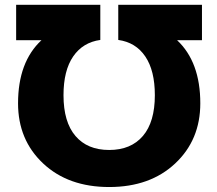

<svg xmlns="http://www.w3.org/2000/svg" viewBox="-20 -752 888 784"><path d="M612.3 -363.3Q612.3 -463.9 573.2 -521.5Q534.2 -579.1 462.9 -588.9V-732.4H804.7V-587.9H703.1Q797.9 -499 797.9 -330.1Q797.9 -180.7 695.3 -84.5Q592.8 11.7 425.8 11.7Q258.8 11.7 156.2 -84.5Q53.7 -180.7 53.7 -330.1Q53.7 -499 149.4 -587.9H45.9V-732.4H389.6V-588.9Q318.4 -579.1 278.8 -521.5Q239.3 -463.9 239.3 -363.3Q239.3 -253.9 288.1 -196.8Q336.9 -139.6 425.8 -139.6Q514.6 -139.6 563.5 -196.8Q612.3 -253.9 612.3 -363.3Z"/></svg>

Font: Gen Shin Gothic Heavy
Style: Bold
Weight: 900
Designer: [Source Han Sans]
Ryoko NISHIZUKA  (kana & ideographs); Paul D. Hunt (Latin, Greek & Cyrillic); Wenlong ZHANG  (bopomofo
Version: Version 1.002.20150607